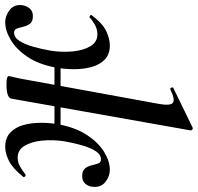

<svg xmlns="http://www.w3.org/2000/svg" viewBox="-42 -734 779 756"><g transform="rotate(90 348.0 -356.5)"><path d="M303 8Q284 8 277 5.5Q270 3 270 0Q270 -4 275.5 -26Q281 -48 285 -74L379 -589Q388 -637 375.5 -647Q363 -657 322 -637Q318 -636 315.5 -642Q313 -648 317 -649L473 -725Q477 -727 481 -723Q485 -719 484 -717L359 -12Q356 8 303 8ZM58 13Q33 13 10 -4.5Q-13 -22 -9 -54Q-7 -70 3.5 -83Q14 -96 34 -96Q55 -96 63.5 -85Q72 -74 75.5 -59Q79 -44 83 -33Q87 -22 99 -22Q118 -22 131.5 -43Q145 -64 154.5 -97.5Q164 -131 170 -166Q177 -210 173 -252.5Q169 -295 152.5 -322.5Q136 -350 106 -350Q85 -350 66 -339Q47 -328 39 -319Q37 -318 32.5 -321Q28 -324 30 -327Q63 -371 93.5 -385Q124 -399 149 -399Q184 -399 204.5 -379.5Q225 -360 234 -328Q243 -296 243 -258Q243 -220 236 -184Q224 -119 194.5 -75Q165 -31 128 -9Q91 13 58 13ZM193 -181 196 -205H509L505 -181ZM549 13Q514 13 493 -6.5Q472 -26 463 -58Q454 -90 454 -128Q454 -166 461 -202Q474 -267 503.5 -311Q533 -355 569.5 -377Q606 -399 639 -399Q665 -399 687 -381.5Q709 -364 706 -332Q705 -316 694.5 -303Q684 -290 664 -290Q643 -290 634 -301Q625 -312 621.5 -327Q618 -342 614 -353Q610 -364 598 -364Q579 -364 565.5 -343Q552 -322 542.5 -289Q533 -256 527 -220Q520 -176 524 -133.5Q528 -91 544.5 -63.5Q561 -36 591 -36Q612 -36 630.5 -48Q649 -60 658 -67Q660 -69 664.5 -65.5Q669 -62 667 -58Q633 -16 603.5 -1.5Q574 13 549 13Z"/></g></svg>

Font: Cormorant Infant Light
Style: Italic
Weight: 300
Italic angle: -10°
Designer: Christian Thalmann (Catharsis Fonts)
Foundry: Catharsis Fonts
Version: Version 4.001